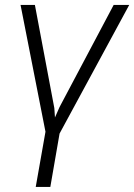

<svg xmlns="http://www.w3.org/2000/svg" viewBox="-20 -548 539 771"><path d="M436.5 -528.3H499L219.2 -11.7L182.1 202.6H123.5L162.6 -19L62.5 -528.3H120.1L198.2 -113.8L200.7 -76.2L219.2 -118.2Z"/></svg>

Font: RobotoInd Light
Style: Italic
Weight: 300
Italic angle: -12°
Designer: Google
Version: Version 2.001151; 2014